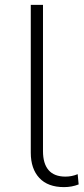

<svg xmlns="http://www.w3.org/2000/svg" viewBox="-20 -762 342 786"><path d="M141 -33.5C164.3 -8.5 198 4 242 4C263.3 4 283.3 0.3 302 -7L298 -49C282 -42.3 265.3 -39 248 -39C217.3 -39 194.3 -47.8 179 -65.5C163.7 -83.2 156 -109 156 -143V-742H106V-137C106 -93 117.7 -58.5 141 -33.5Z"/></svg>

Font: Montserrat Custom ExtraLight
Style: Regular
Weight: 300
Designer: Julieta Ulanovsky
Foundry: Julieta Ulanovsky
Version: Version 7.200